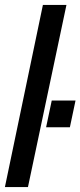

<svg xmlns="http://www.w3.org/2000/svg" viewBox="-25 -763 328 783"><path d="M-5 0 150 -743H246L89 0ZM163 -244 186 -353H283L260 -244Z"/></svg>

Font: Saira ExtraCondensed SemiBold
Style: Italic
Weight: 600
Width: 2
Italic angle: -12°
Designer: Hector Gatti with collaboration of the Omnibus-Type team
Foundry: Omnibus-Type
Version: Version 1.101